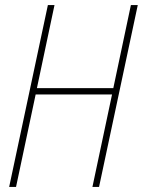

<svg xmlns="http://www.w3.org/2000/svg" viewBox="-20 -734 561 754"><path d="M16 0H43L120 -363H420L343 0H369L521 -714H494L425 -388H125L194 -714H168Z"/></svg>

Font: Noto Sans Condensed Thin
Style: Italic
Weight: 100
Width: 3
Italic angle: -12°
Designer: Monotype Design Team
Foundry: Monotype Imaging Inc.
Version: Version 2.013